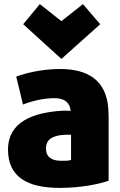

<svg xmlns="http://www.w3.org/2000/svg" viewBox="-20 -892 586 935"><path d="M509 -12C461 5 374 23 270 23C114 23 19 -30 19 -163C19 -301 145 -345 287 -353C300 -353 314 -353 324 -352C321 -389 298 -414 245 -414C192 -414 135 -400 92 -383L59 -519C102 -535 182 -556 272 -556C409 -556 485 -501 504 -392C507 -373 509 -345 509 -323ZM326 -113V-236C314 -236 300 -236 286 -235C240 -231 204 -216 204 -169C204 -126 233 -109 279 -109C304 -109 313 -109 326 -113ZM174 -872 279 -789 384 -872 468 -774 279 -605 93 -774Z"/></svg>

Font: Repo Black
Style: Regular
Weight: 900
Designer: Stefan Peev
Foundry: Context Ltd
Version: Version 1.502